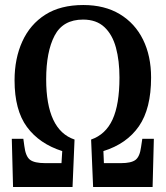

<svg xmlns="http://www.w3.org/2000/svg" viewBox="-20 -745 660 765"><path d="M32 0 27 -192H73L77 -163Q82 -122 99.5 -108.5Q117 -95 160 -95H225L228 -143Q137 -172 87.5 -239Q38 -306 38 -425Q38 -512 69 -580Q100 -648 160.5 -686.5Q221 -725 312 -725Q397 -725 457.5 -688.5Q518 -652 550 -587Q582 -522 582 -436Q582 -312 533.5 -242Q485 -172 392 -143L394 -95H462Q503 -95 520 -108Q537 -121 542 -159L547 -192H593L588 0H351L343 -189Q401 -209 428.5 -269Q456 -329 456 -436Q456 -503 442 -555Q428 -607 396 -637Q364 -667 311 -667Q231 -667 197.5 -603Q164 -539 164 -429Q164 -227 277 -189L269 0Z"/></svg>

Font: Noto Serif ExtraCondensed SemiBold
Style: Regular
Weight: 600
Width: 2
Designer: Monotype Design Team
Foundry: Monotype Imaging Inc.
Version: Version 2.015; ttfautohint (v1.8.4.7-5d5b)